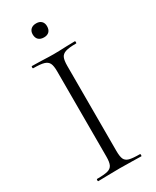

<svg xmlns="http://www.w3.org/2000/svg" viewBox="-202 -846 735 903"><g transform="rotate(-30 165.0 -394.5)"><path d="M281 -12Q283 -12 283 -6Q283 0 281 0Q251 0 234 -1L164 -2L97 -1Q79 0 48 0Q45 0 45 -6Q45 -12 48 -12Q87 -12 105.5 -17Q124 -22 131 -36.5Q138 -51 138 -81V-544Q138 -574 131 -588Q124 -602 105.5 -607.5Q87 -613 48 -613Q45 -613 45 -619Q45 -625 48 -625L97 -624Q139 -622 164 -622Q192 -622 234 -624L281 -625Q283 -625 283 -619Q283 -613 281 -613Q242 -613 223.5 -607Q205 -601 198.5 -586.5Q192 -572 192 -542V-81Q192 -50 198.5 -36Q205 -22 223 -17Q241 -12 281 -12ZM125 -752Q125 -769 135.5 -779Q146 -789 165 -789Q183 -789 193 -779Q203 -769 203 -752Q203 -733 193 -723Q183 -713 165 -713Q146 -713 135.5 -723Q125 -733 125 -752Z"/></g></svg>

Font: Cormorant Infant Light
Style: Regular
Weight: 300
Designer: Christian Thalmann (Catharsis Fonts)
Version: Version 3.000